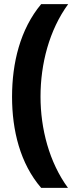

<svg xmlns="http://www.w3.org/2000/svg" viewBox="-20 -746 376 924"><path d="M38 -280C38 -119 77 41 178 158H307C217 35 175 -126 175 -281C175 -439 217 -601 308 -726H178C77 -605 38 -443 38 -280Z"/></svg>

Font: Noto Sans Myanmar UI
Style: Bold
Weight: 700
Designer: Monotype Design Team
Foundry: Monotype Imaging Inc.
Version: Version 2.103